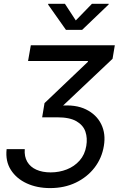

<svg xmlns="http://www.w3.org/2000/svg" viewBox="-20 -775 655 992"><path d="M238.8 196.8Q171.4 196.8 118.2 172.4Q64.9 147.9 36.1 102.8Q7.3 57.6 14.2 -4.4H107.9Q105 33.7 120.8 60.8Q136.7 87.9 168 101.8Q199.2 115.7 241.7 115.7Q286.1 115.7 325.2 100.3Q364.3 85 391.4 54.4Q418.5 23.9 425.8 -21Q432.6 -61 421.4 -94.5Q410.2 -127.9 375.2 -148.4Q340.3 -168.9 275.4 -168.9H197.8L210 -242.2L433.6 -455.1L434.6 -460H125L139.2 -541H573.2L561.5 -471.2L287.6 -212.4L289.6 -228.5Q370.1 -236.3 424.3 -209.7Q478.5 -183.1 502.9 -133.5Q527.3 -84 516.6 -21Q506.3 42 468.5 91.1Q430.7 140.1 371.8 168.5Q313 196.8 238.8 196.8ZM315.4 -755.4 371.6 -669.4 455.1 -755.4H542L541 -751.5L404.3 -620.6H320.8L228.5 -751.5L229.5 -755.4Z"/></svg>

Font: Inter 17pt
Style: Italic
Weight: 400
Italic angle: -9.3988°
Version: Version 4.001;git-66647c0bb